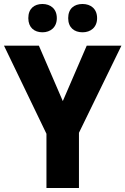

<svg xmlns="http://www.w3.org/2000/svg" viewBox="-20 -943 629 963"><path d="M122 -852C122 -805 152 -781 193 -781C233 -781 265 -806 265 -852C265 -899 233 -923 193 -923C152 -923 122 -900 122 -852ZM322 -852C322 -805 352 -781 394 -781C435 -781 467 -806 467 -852C467 -899 435 -923 394 -923C352 -923 322 -900 322 -852ZM295 -436 175 -714H0L213 -272V0H376V-277L589 -714H415Z"/></svg>

Font: Noto Sans Sinhala UI SemiCondensed ExtraBold
Style: Regular
Weight: 800
Width: 4
Designer: Jelle Bosma - Monotype Design Team
Foundry: Monotype Imaging Inc.
Version: Version 2.006